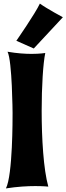

<svg xmlns="http://www.w3.org/2000/svg" viewBox="-20 -1041 370 1069"><path d="M249 -2C222 -99 212 -269 212 -425C212 -561 220 -688 232 -746C232 -746 203 -741 156 -741C120 -741 74 -744 22 -753C48 -702 50 -412 50 -412C50 -383 51 -66 13 8C77 -2 134 -5 176 -5C221 -5 249 -2 249 -2ZM330 -945C330 -945 242 -992 202 -1021C176 -965 71 -814 71 -814L168 -771Z"/></svg>

Font: Spicy Rice
Style: Regular
Weight: 400
Designer: Astigmatic (AOETI)
Foundry: Astigmatic (AOETI)
Version: Version 1.000